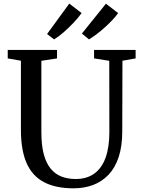

<svg xmlns="http://www.w3.org/2000/svg" viewBox="-20 -1014 770 1042"><path d="M379.5 8Q282 8 218.5 -25.5Q155 -59 124.2 -129.2Q93.5 -199.5 93.5 -309V-684.5L22 -697V-743H289.5V-697L204.5 -684V-297.5Q204.5 -226 217.5 -177.2Q230.5 -128.5 255 -98.8Q279.5 -69 313.8 -55.8Q348 -42.5 390.5 -42.5Q451 -42.5 491.8 -72Q532.5 -101.5 553 -158.2Q573.5 -215 573.5 -296.5L573 -684L490.5 -697V-743H716V-697L644.5 -684.5L643.5 -301.5Q643.5 -220 624 -161.5Q604.5 -103 568.8 -65.5Q533 -28 484.8 -10Q436.5 8 379.5 8ZM462.5 -800.5 424.5 -832 555 -994 621 -943Q608 -924 588.2 -903.5Q568.5 -883 546.5 -863.2Q524.5 -843.5 502.8 -827.2Q481 -811 463.5 -800.5ZM273 -800.5 235.5 -829.5 356 -994.5 423 -943Q405 -918 378.8 -890.2Q352.5 -862.5 325 -838.5Q297.5 -814.5 274 -800.5Z"/></svg>

Font: Merriweather 36pt
Style: Regular
Weight: 400
Designer: Eben Sorkin
Foundry: Eben Sorkin
Version: Version 2.100